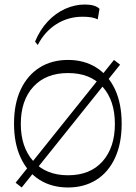

<svg xmlns="http://www.w3.org/2000/svg" viewBox="-20 -821 600 849"><path d="M49 -13 484 -556 511 -535 76 8ZM281 8Q209 8 155.5 -25.5Q102 -59 72 -122.5Q42 -186 42 -274Q42 -363 72 -426Q102 -489 155.5 -522.5Q209 -556 281 -556Q352 -556 405.5 -522.5Q459 -489 488.5 -426Q518 -363 518 -274Q518 -186 488.5 -122.5Q459 -59 405.5 -25.5Q352 8 281 8ZM281 -46Q379 -46 433.5 -107.5Q488 -169 488 -273Q488 -377 433.5 -437.5Q379 -498 281 -498Q183 -498 127.5 -437.5Q72 -377 72 -273Q72 -170 127.5 -108Q183 -46 281 -46ZM147 -622 135 -637Q157 -690 191.5 -726.5Q226 -763 268.5 -782Q311 -801 355 -801Q401 -801 420 -782L412 -735Q399 -742 382.5 -744.5Q366 -747 345 -747Q281 -747 229 -714Q177 -681 147 -622Z"/></svg>

Font: Savate ExtraLight
Style: Regular
Weight: 200
Designer: Max Esnée
Foundry: Plomb Type
Version: Version 2.000